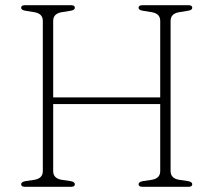

<svg xmlns="http://www.w3.org/2000/svg" viewBox="-20 -720 822 740"><path d="M185 -60.5Q185 -32.5 218 -27L252 -22Q268.5 -19 268.5 -10Q268.5 0 254 0H76.5Q61.5 0 61.5 -10Q61.5 -19 78.5 -22L112.5 -27Q145 -32.5 145 -60.5V-639.5Q145 -667.5 112.5 -673L78.5 -678.5Q61.5 -681 61.5 -690Q61.5 -700 76.5 -700H254Q268.5 -700 268.5 -690Q268.5 -681 252 -678.5L218 -673Q185 -667.5 185 -639.5V-344.5H597.5V-639.5Q597.5 -667.5 565 -673L531 -678.5Q514 -681 514 -690Q514 -700 529 -700H706.5Q721 -700 721 -690Q721 -681 704.5 -678.5L670.5 -673Q637.5 -667.5 637.5 -639.5V-60.5Q637.5 -32.5 670.5 -27L704.5 -22Q721 -19 721 -10Q721 0 706.5 0H529Q514 0 514 -10Q514 -19 531 -22L565 -27Q597.5 -32.5 597.5 -60.5V-319H185Z"/></svg>

Font: Fraunces 9pt Soft Thin
Style: Regular
Weight: 100
Version: Version 1.000;[b76b70a41]